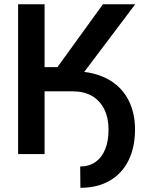

<svg xmlns="http://www.w3.org/2000/svg" viewBox="-20 -727 701 906"><path d="M190.4 0H65.4V-707H190.4V-410.2H251L465.8 -707H618.2L377.4 -387.7Q452.1 -378.4 505.9 -343.5Q559.6 -308.6 588.1 -251Q616.7 -193.4 617.2 -117.2Q617.2 -31.7 586.2 30.5Q555.2 92.8 497.1 126Q439 159.2 359.4 159.2L358.4 58.6Q399.9 58.6 430.2 37.6Q460.4 16.6 476.3 -22.5Q492.2 -61.5 492.2 -115.2Q492.2 -170.9 471.9 -211.7Q451.7 -252.4 414.1 -274.2Q376.5 -295.9 325.2 -295.9H190.4Z"/></svg>

Font: Pretendard GOV SemiBold
Style: Regular
Weight: 600
Designer: Base glyphs from Inter by Rasmus Andersson; Hangeul glyphs from Noto Sans CJK(Source Han Sans) by Jang Soo-young and Kan
Foundry: Kil Hyung-jin
Version: Version 1.309